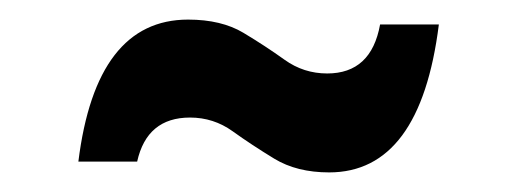

<svg xmlns="http://www.w3.org/2000/svg" viewBox="-20 -454 523 196"><path d="M60 -289Q78 -434 172 -434Q206 -434 228.5 -420.5Q251 -407 270.5 -393Q290 -379 314 -379Q359 -379 368 -429H428Q409 -278 316 -278Q283 -278 260 -292Q237 -306 217.5 -320Q198 -334 174 -334Q130 -334 120 -289Z"/></svg>

Font: Domine
Style: Regular
Weight: 400
Designer: Pablo Impallari, Rodrigo Fuenzalida, Brenda Gallo
Foundry: Pablo Impallari, Rodrigo Fuenzalida, Brenda Gallo
Version: Version 2.000;September 19, 2022;FontCreator 14.0.0.2877 64-